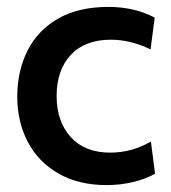

<svg xmlns="http://www.w3.org/2000/svg" viewBox="-20 -526 495 556"><path d="M30 -246Q30 -320 59.5 -379Q89 -438 148 -472Q207 -506 294 -506Q369 -506 428 -475L416 -383Q358 -411 301 -411Q226 -411 185 -367Q144 -323 144 -248Q144 -174 185 -129Q226 -84 299 -84Q361 -84 417 -116L429 -23Q403 -8 366 1Q329 10 289 10Q207 10 148.5 -24Q90 -58 60 -116Q30 -174 30 -246Z"/></svg>

Font: Cabin SemiBold
Style: Regular
Weight: 600
Designer: Pablo Impallari
Foundry: Pablo Impallari. http://www.impallari.com Igino Marini. http://www.ikern.com
Version: Version 2.001